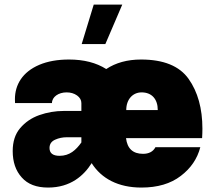

<svg xmlns="http://www.w3.org/2000/svg" viewBox="-20 -823 934 848"><path d="M340.8 -628.4H445.3L520 -802.7H394ZM36.1 -155.8C36.1 -107.4 49.3 -68.8 76.2 -39.1C102.5 -9.3 141.1 5.4 192.4 5.4C292 5.4 350.6 -47.9 384.8 -102.5C428.2 -33.7 502.9 5.4 604.5 5.4C675.8 5.4 733.9 -11.7 778.3 -45.9C822.8 -79.6 851.6 -122.1 864.7 -172.9H666.5C656.2 -152.8 636.7 -143.6 611.8 -143.6C567.4 -143.6 542 -166.5 536.6 -212.9H872.6C873.5 -227.1 874 -241.2 874 -254.4C874 -343.8 853.5 -417.5 813 -474.6C772.5 -531.7 702.1 -560.1 603 -560.1C542.5 -560.1 491.2 -545.9 449.2 -518.1C405.3 -545.9 350.6 -560.1 284.7 -560.1C233.9 -560.1 189.9 -552.2 153.3 -536.6C79.1 -504.9 45.9 -448.7 45.9 -384.8C45.9 -379.4 45.9 -373.5 46.4 -367.7H209.5C209.5 -395 238.3 -415 273.9 -415C292 -415 307.1 -410.6 320.3 -401.4C333 -392.1 339.4 -380.9 339.4 -367.7V-333H261.7C224.1 -333 188 -326.7 153.3 -314.5C118.7 -302.2 90.8 -282.7 68.8 -256.8C46.9 -231 36.1 -197.3 36.1 -155.8ZM537.6 -336.9C537.6 -383.8 565.9 -415 605.5 -415C649.9 -415 676.8 -385.7 676.8 -336.9ZM243.2 -134.8C213.4 -134.8 198.7 -146.5 198.7 -169.4C198.7 -186.5 207 -198.7 223.6 -206.1C239.7 -213.4 256.8 -216.8 274.9 -216.8H339.4V-193.8C315.4 -160.2 287.6 -134.8 243.2 -134.8Z"/></svg>

Font: Estedad Black
Style: Regular
Weight: 900
Designer: Amin Abedi
Version: Version 7.3